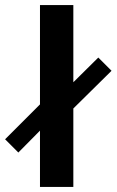

<svg xmlns="http://www.w3.org/2000/svg" viewBox="-63 -734 458 754"><path d="M94 0V-221L9 -135L-43 -187L94 -324V-714H225V-411L323 -508L375 -456L225 -308V0Z"/></svg>

Font: Ek Mukta
Style: Bold
Weight: 700
Designer: Girish Dalvi and Yashodeep Gholap
Foundry: Ek Type
Version: Version 2.538;PS 1.002;hotconv 16.6.51;makeotf.lib2.5.65220;